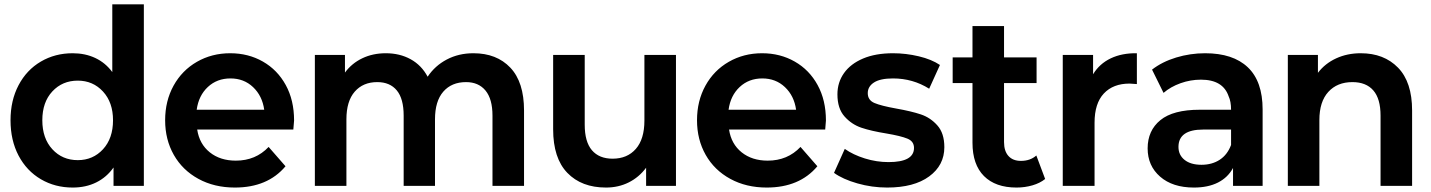

<svg xmlns="http://www.w3.org/2000/svg" viewBox="-20 -844 6499 872"><path d="M633.3 0H495.6V-83.3Q464.4 -38.9 417.2 -15.6Q370 7.8 310 7.8Q230 7.8 165.6 -30Q101.1 -67.8 64.4 -137.2Q27.8 -206.7 27.8 -297.8Q27.8 -387.8 64.4 -457.2Q101.1 -526.7 165.6 -564.4Q230 -602.2 310 -602.2Q366.7 -602.2 412.8 -580.6Q458.9 -558.9 490 -516.7V-824.4H633.3ZM493.3 -297.8Q493.3 -378.9 447.8 -428.3Q402.2 -477.8 333.3 -477.8Q263.3 -477.8 217.8 -428.9Q172.2 -380 172.2 -297.8Q172.2 -215.6 217.8 -166.1Q263.3 -116.7 333.3 -116.7Q402.2 -116.7 447.8 -166.1Q493.3 -215.6 493.3 -297.8Z M1312.2 -255.6H875.6Q885.6 -190 932.8 -152.2Q980 -114.4 1051.1 -114.4Q1141.1 -114.4 1200 -176.7L1276.7 -88.9Q1195.6 7.8 1046.7 7.8Q953.3 7.8 881.1 -31.7Q808.9 -71.1 769.4 -140.6Q730 -210 730 -297.8Q730 -385.6 768.3 -455Q806.7 -524.4 874.4 -563.3Q942.2 -602.2 1025.6 -602.2Q1107.8 -602.2 1173.9 -564.4Q1240 -526.7 1277.8 -457.8Q1315.6 -388.9 1315.6 -296.7Q1315.6 -292.2 1312.2 -255.6ZM873.3 -345.6H1180Q1171.1 -408.9 1129.4 -448.3Q1087.8 -487.8 1026.7 -487.8Q965.6 -487.8 923.9 -448.9Q882.2 -410 873.3 -345.6Z M2360 -342.2V0H2216.7V-318.9Q2216.7 -394.4 2185 -432.8Q2153.3 -471.1 2096.7 -471.1Q2031.1 -471.1 1993.3 -427.8Q1955.6 -384.4 1955.6 -302.2V0H1813.3V-318.9Q1813.3 -395.6 1782.2 -433.3Q1751.1 -471.1 1693.3 -471.1Q1628.9 -471.1 1591.1 -427.8Q1553.3 -384.4 1553.3 -302.2V0H1410V-594.4H1546.7V-514.4Q1577.8 -556.7 1625.6 -579.4Q1673.3 -602.2 1732.2 -602.2Q1795.6 -602.2 1845 -575Q1894.4 -547.8 1922.2 -495.6Q1955.6 -545.6 2009.4 -573.9Q2063.3 -602.2 2130 -602.2Q2235.6 -602.2 2297.8 -536.7Q2360 -471.1 2360 -342.2Z M3050 0H2914.4V-82.2Q2882.2 -38.9 2835.6 -15.6Q2788.9 7.8 2732.2 7.8Q2621.1 7.8 2556.7 -58.9Q2492.2 -125.6 2492.2 -256.7V-594.4H2635.6V-277.8Q2635.6 -200 2668.3 -161.7Q2701.1 -123.3 2762.2 -123.3Q2828.9 -123.3 2867.8 -167.8Q2906.7 -212.2 2906.7 -296.7V-594.4H3050Z M3727.8 -255.6H3291.1Q3301.1 -190 3348.3 -152.2Q3395.6 -114.4 3466.7 -114.4Q3556.7 -114.4 3615.6 -176.7L3692.2 -88.9Q3611.1 7.8 3462.2 7.8Q3368.9 7.8 3296.7 -31.7Q3224.4 -71.1 3185 -140.6Q3145.6 -210 3145.6 -297.8Q3145.6 -385.6 3183.9 -455Q3222.2 -524.4 3290 -563.3Q3357.8 -602.2 3441.1 -602.2Q3523.3 -602.2 3589.4 -564.4Q3655.6 -526.7 3693.3 -457.8Q3731.1 -388.9 3731.1 -296.7Q3731.1 -292.2 3727.8 -255.6ZM3288.9 -345.6H3595.6Q3586.7 -408.9 3545 -448.3Q3503.3 -487.8 3442.2 -487.8Q3381.1 -487.8 3339.4 -448.9Q3297.8 -410 3288.9 -345.6Z M3767.8 -58.9 3816.7 -167.8Q3854.4 -141.1 3907.8 -124.4Q3961.1 -107.8 4015.6 -107.8Q4131.1 -107.8 4131.1 -172.2Q4131.1 -202.2 4101.1 -214.4Q4071.1 -226.7 4005.6 -237.8Q3936.7 -248.9 3892.2 -263.9Q3847.8 -278.9 3815.6 -315Q3783.3 -351.1 3783.3 -415.6Q3783.3 -470 3813.3 -512.2Q3843.3 -554.4 3900 -578.3Q3956.7 -602.2 4035.6 -602.2Q4094.4 -602.2 4152.8 -588.3Q4211.1 -574.4 4248.9 -548.9L4200 -441.1Q4125.6 -487.8 4035.6 -487.8Q3977.8 -487.8 3949.4 -469.4Q3921.1 -451.1 3921.1 -421.1Q3921.1 -388.9 3951.7 -376.1Q3982.2 -363.3 4050 -351.1Q4118.9 -338.9 4162.2 -324.4Q4205.6 -310 4237.2 -274.4Q4268.9 -238.9 4268.9 -175.6Q4268.9 -93.3 4200 -42.8Q4131.1 7.8 4008.9 7.8Q3940 7.8 3873.9 -11.1Q3807.8 -30 3767.8 -58.9Z M4596.7 7.8Q4501.1 7.8 4448.9 -44.4Q4396.7 -96.7 4396.7 -195.6V-466.7H4306.7V-583.3H4396.7V-725.6H4540V-583.3H4687.8V-466.7H4540V-198.9Q4540 -157.8 4560 -135.6Q4580 -113.3 4616.7 -113.3Q4658.9 -113.3 4686.7 -137.8L4726.7 -31.1Q4703.3 -12.2 4668.9 -2.2Q4634.4 7.8 4596.7 7.8Z M5143.3 -602.2V-462.2L5110 -464.4Q5035.6 -464.4 4993.3 -419.4Q4951.1 -374.4 4951.1 -286.7V0H4806.7V-594.4H4944.4V-506.7Q4973.3 -554.4 5024.4 -578.9Q5075.6 -603.3 5143.3 -602.2Z M5714.4 -346.7V0H5580V-81.1Q5556.7 -37.8 5511.7 -15Q5466.7 7.8 5402.2 7.8Q5305.6 7.8 5248.9 -41.7Q5192.2 -91.1 5192.2 -170Q5192.2 -251.1 5250 -298.3Q5307.8 -345.6 5428.9 -345.6H5571.1Q5571.1 -383.3 5560 -406.7Q5534.4 -482.2 5434.4 -482.2Q5386.7 -482.2 5341.7 -466.1Q5296.7 -450 5264.4 -422.2L5212.2 -527.8Q5257.8 -563.3 5321.7 -582.8Q5385.6 -602.2 5453.3 -602.2Q5580 -602.2 5647.2 -538.3Q5714.4 -474.4 5714.4 -346.7ZM5571.1 -185.6V-255.6H5444.4Q5332.2 -255.6 5332.2 -176.7Q5332.2 -140 5360 -117.8Q5387.8 -95.6 5436.7 -95.6Q5484.4 -95.6 5519.4 -118.3Q5554.4 -141.1 5571.1 -185.6Z M6393.3 -342.2V0H6250V-318.9Q6250 -395.6 6217.2 -433.3Q6184.4 -471.1 6122.2 -471.1Q6053.3 -471.1 6012.8 -426.7Q5972.2 -382.2 5972.2 -298.9V0H5828.9V-594.4H5965.6V-513.3Q5997.8 -555.6 6048.3 -578.9Q6098.9 -602.2 6160 -602.2Q6265.6 -602.2 6329.4 -536.7Q6393.3 -471.1 6393.3 -342.2Z"/></svg>

Font: Paperlogy 7 Bold
Style: Regular
Weight: 700
Designer: redesigned by Lee Juim, glyphs from Gmarket Sans & Montserrat
Foundry: PT&
Version: Version 1.001